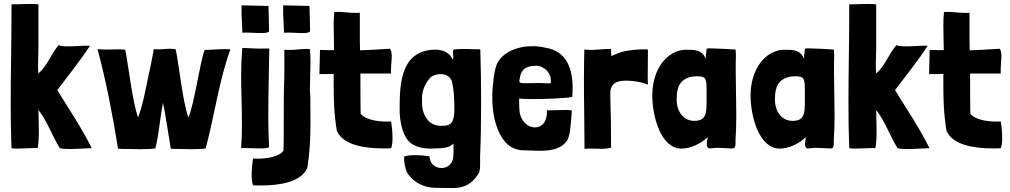

<svg xmlns="http://www.w3.org/2000/svg" viewBox="-20 -748 5097 969"><path d="M38 0C47 1 58 2 69 2C98 2 129 -1 153 -1C159 -1 165 -1 170 0C175 -26 176 -57 176 -88C176 -127 174 -166 174 -193C220 -134 242 -64 282 0C295 3 313 4 333 4C372 4 417 0 443 0C392 -103 329 -196 269 -293C325 -368 385 -441 434 -517C409 -519 364 -514 327 -514C306 -514 288 -515 276 -520C236 -474 220 -417 174 -377C173 -387 172 -400 172 -415C172 -443 174 -478 174 -507V-726C163 -728 148 -728 133 -728C101 -728 65 -726 38 -726C38 -711 38 -696 38 -681C38 -530 34 -382 34 -231C34 -155 35 -78 38 0Z M576 3C607 3 649 5 690 5C717 5 743 4 764 1C783 -71 787 -156 803 -229C818 -154 830 -69 842 3C873 3 911 5 948 5C973 5 997 4 1018 1C1063 -167 1087 -348 1143 -499C1131 -500 1120 -500 1110 -500C1074 -500 1046 -496 1013 -496C989 -435 963 -233 931 -155C902 -235 886 -403 867 -499C856 -501 846 -502 837 -502C819 -502 803 -499 781 -499C773 -499 765 -499 756 -500C756 -500 744 -430 743 -430C711 -284 706 -235 677 -155C648 -235 631 -402 612 -497C600 -499 587 -499 574 -499C555 -499 535 -498 515 -498C500 -498 486 -499 472 -500C515 -343 549 -164 576 3Z M1203 -583C1234 -585 1271 -581 1299 -581C1318 -581 1333 -583 1338 -590C1338 -630 1335 -701 1335 -718L1199 -721C1198 -660 1203 -622 1203 -583ZM1197 0C1200 -1 1206 -1 1213 -1C1233 -1 1265 1 1292 1C1315 1 1333 0 1338 -6C1335 -59 1334 -113 1334 -167C1334 -278 1338 -392 1339 -500V-503H1322C1279 -502 1248 -504 1231 -505C1225 -505 1214 -506 1207 -506C1205 -506 1204 -506 1203 -506V-505C1199 -460 1197 -414 1197 -366C1197 -287 1201 -205 1201 -124C1201 -82 1200 -41 1197 0Z M1413 -583C1444 -585 1480 -581 1507 -581C1526 -581 1540 -583 1545 -590C1545 -630 1542 -701 1542 -718L1409 -721C1408 -660 1413 -622 1413 -583ZM1257 187C1270 188 1284 188 1297 188C1395 188 1501 170 1531 99C1544 17 1547 -55 1547 -129C1547 -172 1546 -216 1546 -263C1545 -273 1544 -286 1544 -301C1544 -339 1547 -389 1547 -433C1547 -458 1546 -481 1544 -500C1538 -501 1532 -501 1526 -501C1500 -501 1467 -496 1437 -496C1430 -496 1422 -496 1415 -497V-363C1412 -297 1412 -211 1412 -128C1412 -78 1412 -30 1411 12C1389 44 1324 53 1278 53C1271 53 1263 52 1257 52C1254 74 1250 104 1250 133C1250 152 1251 171 1257 187Z M1954 0C1960 -16 1961 -35 1961 -54C1961 -83 1957 -113 1954 -135C1909 -132 1826 -138 1800 -175C1799 -235 1799 -305 1799 -377H1954C1951 -400 1957 -436 1957 -464C1957 -480 1955 -494 1948 -502C1880 -498 1838 -495 1797 -494C1797 -514 1796 -533 1796 -550V-684C1789 -683 1781 -683 1774 -683C1743 -683 1712 -688 1686 -688C1679 -688 1673 -688 1667 -687C1665 -668 1664 -644 1664 -618C1664 -576 1666 -531 1666 -495C1645 -495 1622 -495 1595 -496L1592 -374C1620 -374 1643 -374 1664 -375C1664 -356 1664 -338 1664 -319C1664 -243 1666 -171 1680 -88C1710 -17 1816 1 1914 1C1927 1 1941 1 1954 0Z M2180 200C2217 200 2244 201 2263 201C2272 201 2279 201 2283 200C2316 197 2357 188 2394 130C2402 117 2403 100 2403 81C2403 69 2403 56 2403 43C2407 -49 2408 -140 2408 -227C2408 -321 2407 -412 2404 -499C2376 -499 2348 -501 2320 -501C2303 -501 2286 -500 2269 -498C2267 -495 2266 -490 2266 -485C2266 -476 2268 -466 2268 -459C2268 -452 2267 -448 2263 -450C2247 -487 2207 -500 2164 -497C1993 -486 1997 -303 1997 -178C2000 -137 2006 -97 2025 -61C2049 -11 2104 2 2155 2C2193 -1 2243 5 2269 -24C2268 -10 2269 5 2269 18C2269 28 2268 39 2267 50C2260 85 2234 100 2208 100C2178 100 2148 79 2148 41C2131 38 2101 35 2074 35C2052 35 2032 37 2020 42C2017 63 2025 106 2036 126C2067 171 2117 200 2180 200ZM2244 -118C2233 -114 2221 -113 2209 -113C2182 -113 2156 -121 2140 -141C2120 -165 2110 -194 2110 -228V-237C2110 -250 2109 -263 2112 -276C2117 -307 2132 -334 2152 -357C2165 -368 2184 -374 2203 -374C2227 -374 2250 -364 2260 -340C2273 -289 2273 -232 2273 -179C2270 -155 2267 -126 2244 -118Z M2608 10C2637 10 2671 13 2705 13C2758 13 2810 5 2838 -34C2857 -50 2861 -122 2866 -190C2857 -193 2844 -193 2829 -193C2805 -193 2776 -191 2755 -191C2749 -191 2744 -192 2740 -192C2743 -131 2713 -105 2680 -105C2655 -105 2629 -120 2615 -147C2600 -171 2601 -193 2600 -233V-251C2612 -249 2638 -248 2669 -248C2743 -248 2848 -253 2868 -259C2869 -273 2870 -288 2870 -302C2870 -399 2842 -489 2734 -507C2712 -512 2690 -515 2667 -515C2590 -515 2514 -484 2487 -423C2471 -379 2469 -333 2465 -284C2460 -176 2485 -58 2556 -8C2572 1 2589 7 2608 10ZM2697 -329C2668 -329 2647 -328 2632 -328C2607 -328 2601 -330 2601 -339C2601 -342 2602 -346 2603 -351C2608 -387 2623 -416 2686 -416C2701 -416 2710 -413 2721 -406C2745 -394 2760 -368 2760 -341C2760 -330 2762 -327 2752 -327C2744 -327 2728 -329 2697 -329Z M2930 3C2943 2 2954 2 2965 2C2985 2 3002 3 3017 3C3032 3 3046 2 3064 -3V-7C3064 -106 3063 -177 3060 -269C3058 -326 3090 -341 3137 -341C3151 -341 3166 -340 3182 -338C3183 -338 3204 -335 3220 -331C3227 -328 3234 -327 3241 -324L3250 -321C3249 -335 3249 -349 3249 -365C3249 -397 3250 -436 3250 -497C3250 -498 3242 -499 3229 -499C3200 -499 3147 -495 3112 -484C3093 -477 3070 -468 3065 -465C3065 -483 3064 -477 3064 -499C3064 -501 3059 -501 3052 -501C3035 -501 3007 -498 2999 -498C2983 -497 2974 -496 2964 -496C2955 -496 2945 -497 2929 -498C2928 -446 2927 -396 2927 -346C2927 -227 2930 -113 2930 3Z M3419 2C3466 2 3519 -24 3551 -56C3551 -43 3547 -36 3547 -21C3547 -10 3550 -2 3559 1C3574 1 3587 -2 3602 -2C3623 -2 3646 1 3667 1H3679C3691 -1 3692 -13 3692 -26C3692 -30 3692 -35 3692 -40C3695 -83 3696 -126 3696 -169C3696 -244 3693 -318 3693 -393C3693 -417 3693 -440 3694 -464V-474C3694 -482 3693 -490 3692 -498C3649 -501 3617 -502 3594 -503C3589 -503 3574 -504 3562 -504C3553 -504 3546 -503 3546 -502C3546 -486 3541 -472 3542 -451C3523 -497 3488 -497 3440 -497C3346 -494 3272 -399 3272 -266C3272 -159 3316 2 3419 2ZM3484 -138C3428 -138 3395 -186 3395 -246C3395 -263 3396 -282 3401 -299C3408 -332 3439 -363 3494 -363C3542 -363 3546 -355 3546 -291C3546 -276 3546 -258 3546 -236C3546 -175 3543 -138 3484 -138Z M3915 2C3962 2 4015 -24 4047 -56C4047 -43 4043 -36 4043 -21C4043 -10 4046 -2 4055 1C4070 1 4083 -2 4098 -2C4119 -2 4142 1 4163 1H4175C4187 -1 4188 -13 4188 -26C4188 -30 4188 -35 4188 -40C4191 -83 4192 -126 4192 -169C4192 -244 4189 -318 4189 -393C4189 -417 4189 -440 4190 -464V-474C4190 -482 4189 -490 4188 -498C4145 -501 4113 -502 4090 -503C4085 -503 4070 -504 4058 -504C4049 -504 4042 -503 4042 -502C4042 -486 4037 -472 4038 -451C4019 -497 3984 -497 3936 -497C3842 -494 3768 -399 3768 -266C3768 -159 3812 2 3915 2ZM3980 -138C3924 -138 3891 -186 3891 -246C3891 -263 3892 -282 3897 -299C3904 -332 3935 -363 3990 -363C4038 -363 4042 -355 4042 -291C4042 -276 4042 -258 4042 -236C4042 -175 4039 -138 3980 -138Z M4266 0C4275 1 4286 2 4297 2C4326 2 4357 -1 4381 -1C4387 -1 4393 -1 4398 0C4403 -26 4404 -57 4404 -88C4404 -127 4402 -166 4402 -193C4448 -134 4470 -64 4510 0C4523 3 4541 4 4561 4C4600 4 4645 0 4671 0C4620 -103 4557 -196 4497 -293C4553 -368 4613 -441 4662 -517C4637 -519 4592 -514 4555 -514C4534 -514 4516 -515 4504 -520C4464 -474 4448 -417 4402 -377C4401 -387 4400 -400 4400 -415C4400 -443 4402 -478 4402 -507V-726C4391 -728 4376 -728 4361 -728C4329 -728 4293 -726 4266 -726C4266 -711 4266 -696 4266 -681C4266 -530 4262 -382 4262 -231C4262 -155 4263 -78 4266 0Z M5031 0C5037 -16 5038 -35 5038 -54C5038 -83 5034 -113 5031 -135C4986 -132 4903 -138 4877 -175C4876 -235 4876 -305 4876 -377H5031C5028 -400 5034 -436 5034 -464C5034 -480 5032 -494 5025 -502C4957 -498 4915 -495 4874 -494C4874 -514 4873 -533 4873 -550V-684C4866 -683 4858 -683 4851 -683C4820 -683 4789 -688 4763 -688C4756 -688 4750 -688 4744 -687C4742 -668 4741 -644 4741 -618C4741 -576 4743 -531 4743 -495C4722 -495 4699 -495 4672 -496L4669 -374C4697 -374 4720 -374 4741 -375C4741 -356 4741 -338 4741 -319C4741 -243 4743 -171 4757 -88C4787 -17 4893 1 4991 1C5004 1 5018 1 5031 0Z"/></svg>

Font: HEYCLAY
Style: Regular
Weight: 400
Designer: Marcelo Magalhaes
Foundry: Marcelo Magalhães
Version: Version 1.300;hotconv 1.0.109;makeotfexe 2.5.65596